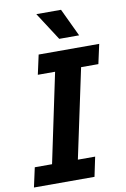

<svg xmlns="http://www.w3.org/2000/svg" viewBox="-101 -960 669 1018"><g transform="rotate(-10 233.5 -451.5)"><path d="M-3 0 20 -105H113L214 -585H121L144 -690H470L447 -585H354L252 -105H345L323 0ZM169 -903H302L373 -753H266Z"/></g></svg>

Font: Radio Canada SemiBold
Style: Italic
Weight: 600
Italic angle: -12°
Designer: Charles Daoud, Etienne Aubert Bonn, Alexandre Saumier Demers, Jacques Le Bailly
Foundry: Radio-Canada
Version: Version 2.104; ttfautohint (v1.8.4.7-5d5b);gftools[0.9.28.de